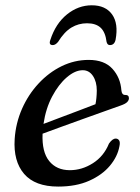

<svg xmlns="http://www.w3.org/2000/svg" viewBox="-20 -695 528 726"><path d="M431.5 -141.5Q424.5 -103 395.5 -68.2Q366.5 -33.5 317.2 -11.5Q268 10.5 200 10.5Q112.5 10.5 71.2 -37.5Q30 -85.5 35.5 -169.5Q39.5 -229.5 63.2 -283.5Q87 -337.5 125.8 -379.2Q164.5 -421 213.2 -444.8Q262 -468.5 315.5 -468.5Q374.5 -468.5 405 -435Q435.5 -401.5 439 -353.5Q440.5 -336 453 -336Q467.5 -336.5 467.5 -323.5Q467.5 -316 460.8 -309Q454 -302 435 -295.5Q412.5 -287.5 375.2 -274.2Q338 -261 295 -245.5Q252 -230 211.2 -215.2Q170.5 -200.5 141 -189.5Q138 -120.5 166 -86Q194 -51.5 244 -51.5Q290 -51.5 331.2 -77.8Q372.5 -104 392 -152Q405 -171 417.5 -171Q426 -171 430.5 -164Q435 -157 431.5 -141.5ZM293 -429.5Q264 -429.5 232.8 -402.8Q201.5 -376 177.2 -330.2Q153 -284.5 144.5 -226.5Q172.5 -237 208 -250.5Q243.5 -264 278.8 -277.2Q314 -290.5 341 -301Q345.5 -322 346 -352.5Q346 -386 331.5 -407.8Q317 -429.5 293 -429.5ZM309 -607Q277 -607 250 -590.8Q223 -574.5 199.5 -536.5Q189.5 -524.5 179.5 -524.5Q163 -524.5 170.5 -544.5Q190.5 -606 233.2 -640.5Q276 -675 327 -675Q379 -675 403.8 -640.5Q428.5 -606 417 -544.5Q412.5 -524.5 395.5 -524.5Q386 -524.5 383 -536.5Q378.5 -573.5 360.5 -590.2Q342.5 -607 309 -607Z"/></svg>

Font: Fraunces 9pt
Style: Italic
Weight: 400
Italic angle: -16°
Version: Version 1.000;[b76b70a41]